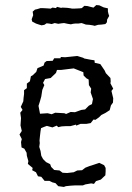

<svg xmlns="http://www.w3.org/2000/svg" viewBox="-20 -728 521 758"><path d="M259 5 240 7 232 10 210 7 199 -5 187 -8 175 -14H156L143 -30L130 -32L122 -48L107 -56L109 -65L90 -81L92 -92L86 -113L85 -125L76 -141L65 -146L63 -167L66 -179L57 -197L66 -211L61 -233L63 -262L60 -283L69 -294L62 -306L72 -328L73 -341L75 -357V-372L86 -380V-398L98 -407L102 -427L108 -430L123 -444L128 -459L152 -469L156 -481L164 -487L188 -488L194 -498H219L220 -503L237 -502L266 -505L285 -507L308 -500L313 -497L339 -492L353 -490L354 -480L376 -475L393 -450L398 -439L416 -420L417 -407L416 -399L427 -378L420 -369L427 -340L426 -323L418 -312L413 -293L396 -282L380 -274L371 -265L357 -255L349 -256L338 -242L321 -239H298L281 -232L280 -236L258 -230H240L223 -229L210 -226L204 -232L187 -225L165 -231L154 -227L142 -222L140 -210L138 -193L136 -173L137 -163L135 -148L140 -132L143 -113L150 -100L162 -88L178 -80L182 -69L194 -57L215 -55L227 -46L245 -45L271 -48L285 -55L304 -56L317 -66L335 -73L339 -74L372 -85L391 -76L397 -65V-51L396 -36L378 -19L359 -13L351 -2L340 -4L317 0L307 4H275ZM138 -279 168 -281 184 -277 198 -283 234 -281 241 -278 259 -286 276 -285 301 -294 316 -296 331 -311 343 -317 347 -337 338 -363 340 -378 331 -392 330 -414 321 -419 310 -430 309 -443 271 -458 222 -452H205L201 -440L180 -420L158 -416L150 -401L155 -392L147 -373L143 -347L138 -329L132 -310ZM144 -628 134 -631 122 -635 107 -643 105 -652 111 -668 109 -682 118 -690 127 -692 140 -696H147L166 -695L180 -694L187 -698L201 -696L205 -701L221 -697L227 -698L246 -697L260 -695L264 -694H273L294 -695L303 -696L313 -705L326 -704L333 -702L349 -698L360 -708L372 -707L389 -699L393 -698L406 -695V-683L408 -674L411 -665L403 -651L402 -640L396 -633L381 -631L367 -630L354 -626L346 -628L333 -630L319 -631L308 -635L302 -637L289 -635H276L268 -634L260 -632L247 -634L233 -637L223 -636L210 -634L196 -637L184 -633L174 -635L164 -636L155 -630Z"/></svg>

Font: Winky Rough Light
Style: Regular
Weight: 300
Designer: Simon Atzbach
Foundry: typofactur
Version: Version 1.206; ttfautohint (v1.8.4.7-5d5b)